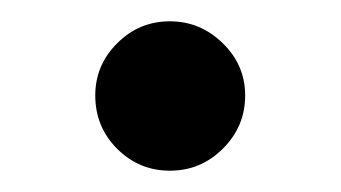

<svg xmlns="http://www.w3.org/2000/svg" viewBox="-20 -155 323 182"><path d="M70.3 -64.5Q70.3 -93.3 91.1 -114Q111.8 -134.8 141.1 -134.8Q169.9 -134.8 191.2 -114Q212.4 -93.3 212.4 -64.5Q212.4 -35.2 191.4 -14.2Q170.4 6.8 141.1 6.8Q111.8 6.8 91.1 -13.9Q70.3 -34.7 70.3 -64.5Z"/></svg>

Font: Interop Med
Style: Regular
Weight: 500
Designer: Rasmus Andersson, Google, Jang Haemin
Foundry: jhaemin
Version: Version 1.007